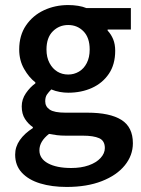

<svg xmlns="http://www.w3.org/2000/svg" viewBox="-20 -523 560 760"><path d="M244 217Q185 217 139 203Q93 189 66.5 160.5Q40 132 40 89Q40 58 58.5 31.5Q77 5 110 -16V-20Q92 -32 79 -52Q66 -72 66 -102Q66 -130 82.5 -154Q99 -178 120 -193V-197Q95 -216 75.5 -250Q56 -284 56 -327Q56 -383 83 -422.5Q110 -462 154 -482.5Q198 -503 250 -503Q270 -503 289 -500Q308 -497 322 -491H498V-406H406V-402Q420 -387 428 -367.5Q436 -348 436 -322Q436 -268 411 -231Q386 -194 344 -175Q302 -156 250 -156Q234 -156 217 -159Q200 -162 183 -169Q173 -159 166 -149Q159 -139 159 -122Q159 -101 177 -89Q195 -77 239 -77H326Q415 -77 460.5 -48.5Q506 -20 506 44Q506 92 474 131.5Q442 171 383 194Q324 217 244 217ZM250 -228Q273 -228 292.5 -239.5Q312 -251 323.5 -273.5Q335 -296 335 -327Q335 -374 310.5 -399Q286 -424 250 -424Q214 -424 189 -399Q164 -374 164 -327Q164 -296 176 -273.5Q188 -251 207 -239.5Q226 -228 250 -228ZM262 142Q301 142 331 131.5Q361 121 378 102.5Q395 84 395 63Q395 34 372.5 24Q350 14 308 14H241Q221 14 205 12Q189 10 174 7Q155 22 145.5 38Q136 54 136 72Q136 105 170 123.5Q204 142 262 142Z"/></svg>

Font: Source Sans 3 SemiBold
Style: Regular
Weight: 600
Designer: Paul D. Hunt
Foundry: Adobe
Version: Version 3.046;hotconv 1.0.118;makeotfexe 2.5.65603